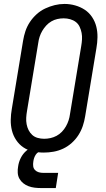

<svg xmlns="http://www.w3.org/2000/svg" viewBox="-20 -766 540 974"><path d="M202 8Q174 8 147 2Q120 -4 98.5 -18.5Q77 -33 62 -55.5Q47 -78 40.5 -104Q34 -130 34.5 -158Q35 -186 40 -214L97 -559Q101 -584 109 -608Q117 -632 131.5 -654Q146 -676 166 -694Q186 -712 209.5 -723Q233 -734 257.5 -740Q282 -746 307 -746Q335 -746 361.5 -738.5Q388 -731 410 -716.5Q432 -702 447 -679.5Q462 -657 468.5 -631Q475 -605 474.5 -577Q474 -549 469 -521L412 -176Q408 -151 400 -127Q392 -103 378 -81Q364 -59 344 -41Q324 -23 300.5 -12Q277 -1 252 3.5Q227 8 202 8ZM204 -62Q220 -62 236 -65.5Q252 -69 267 -77Q282 -85 294 -97.5Q306 -110 314.5 -125Q323 -140 328 -155.5Q333 -171 335 -187L392 -532Q395 -549 396 -566Q397 -583 394 -599Q391 -615 384 -630Q377 -645 364.5 -654.5Q352 -664 336 -668.5Q320 -673 303 -673Q287 -673 271 -669.5Q255 -666 240.5 -657.5Q226 -649 214.5 -636.5Q203 -624 194.5 -609.5Q186 -595 181 -579.5Q176 -564 174 -548L117 -203Q114 -186 113 -169Q112 -152 115 -136Q118 -120 125 -106Q132 -92 143.5 -81.5Q155 -71 171 -66.5Q187 -62 204 -62ZM188 188Q171 188 155 186Q139 184 124.5 178.5Q110 173 98 163.5Q86 154 78.5 140.5Q71 127 70 110.5Q69 94 72 78Q75 56 85.5 35Q96 14 114 -1.5Q132 -17 154.5 -23.5Q177 -30 199 -30L194 0Q185 0 176 5Q167 10 161.5 18.5Q156 27 153 36Q150 45 149 54Q147 66 148.5 77.5Q150 89 158 97Q166 105 177 108Q188 111 200 111H275L263 188Z"/></svg>

Font: Iosevka Slab
Style: Italic
Weight: 400
Italic angle: -9°
Monospace: yes
Designer: Belleve Invis
Foundry: Belleve Invis
Version: Version 11.1.0; ttfautohint (v1.8.3)